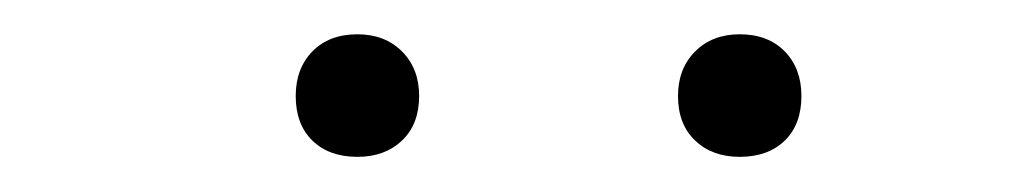

<svg xmlns="http://www.w3.org/2000/svg" viewBox="-20 -767 593 112"><path d="M411.5 -675.5Q395.5 -675.5 385.5 -685Q375.5 -694.5 375.5 -711Q375.5 -727 385.5 -737Q395.5 -747 411.5 -747Q428 -747 437.8 -737Q447.5 -727 447.5 -711Q447.5 -694.5 437.8 -685Q428 -675.5 411.5 -675.5ZM188.5 -675.5Q172 -675.5 162.2 -685Q152.5 -694.5 152.5 -711Q152.5 -727 162.2 -737Q172 -747 188.5 -747Q204.5 -747 214.5 -737Q224.5 -727 224.5 -711Q224.5 -694.5 214.5 -685Q204.5 -675.5 188.5 -675.5Z"/></svg>

Font: Encode Sans SemiExpanded SemiExpanded ExtraLight
Style: Regular
Weight: 200
Width: 6
Designer: Multiple Designers
Foundry: Impallari Type
Version: Version 3.000; ttfautohint (v1.8.3) -l 8 -r 50 -G 200 -x 14 